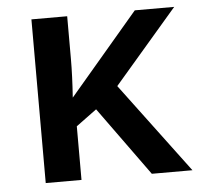

<svg xmlns="http://www.w3.org/2000/svg" viewBox="-44 -585 657 631"><g transform="rotate(-5 284.5 -270.0)"><path d="M200 -399V-540H82V0H200V-177L268 -227L432 0H566L344 -297L553 -540H423L195 -272Q200 -344 200 -399Z"/></g></svg>

Font: OpenSansMMV
Style: Semibold
Weight: 600
Designer: Steve Matteson
Foundry: Ascender Corporation
Version: Version 6.000